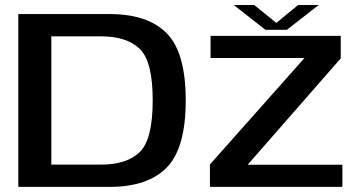

<svg xmlns="http://www.w3.org/2000/svg" viewBox="-20 -730 1416 750"><path d="M51.5 0V-675H408.5Q558 -675 631.8 -599.5Q705.5 -524 705.5 -337.8Q705.5 -151.5 631.5 -75.8Q557.5 0 408.5 0ZM180.5 -87H375.5Q475 -87 525.8 -136Q576.5 -185 576.5 -338Q576.5 -490.5 525.8 -539.2Q475 -588 375.5 -588H180.5ZM800 0V-87.5L1169.5 -503.5H802.5V-590H1311V-502L947.5 -86.5H1317.5V0ZM1017 -613.5 893 -710.5H973L1059.5 -640.5L1144.5 -710.5H1225L1100.5 -613.5Z"/></svg>

Font: Anybody ExtraExpanded Medium
Style: Regular
Weight: 500
Width: 8
Designer: Tyler Finck
Foundry: Etcetera Type Company
Version: Version 1.010; ttfautohint (v1.8.3) -l 8 -r 50 -G 200 -x 14 